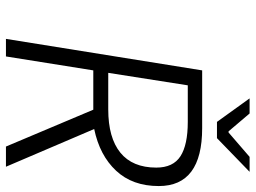

<svg xmlns="http://www.w3.org/2000/svg" viewBox="-127 -733 860 646"><g transform="rotate(90 303.0 -410.0)"><path d="M390.1 -710 311 -819.8H361.8L421.9 -749H425.8L507.8 -819.8H558.1L444.8 -710ZM110.8 0 216.8 -660.2H411.1Q606 -660.2 606 -514.2Q606 -425.8 554.4 -370.6Q502.9 -315.4 414.1 -296.9L541 0H473.1L349.1 -293.9H216.8L169.9 0ZM225.1 -344.2H348.1Q443.4 -344.2 493.7 -385Q543.9 -425.8 543.9 -505.9Q543.9 -562.5 505.6 -587.2Q467.3 -611.8 390.1 -611.8H267.1Z"/></g></svg>

Font: Office Code Pro D Light Italic
Style: Regular
Weight: 300
Italic angle: -9°
Designer: Nathan Rutzky & Paul D. Hunt
Foundry: Adobe Systems Incorporated
Version: Version 1.004;PS 001.004;hotconv 1.0.70;makeotf.lib2.5.58329